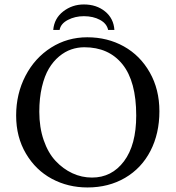

<svg xmlns="http://www.w3.org/2000/svg" viewBox="-20 -824 781 854"><path d="M216.8 -690.9Q221.2 -742.2 261.2 -773.2Q301.3 -804.2 353 -804.2Q409.2 -804.2 447.3 -773.2Q485.4 -742.2 488.8 -690.9H460.9Q455.1 -719.2 424.8 -735.6Q394.5 -752 353 -752Q314 -752 282 -735.4Q250 -718.8 245.1 -690.9ZM355 -613.8Q325.2 -613.8 297.1 -604.2Q269 -594.7 242.9 -573Q216.8 -551.3 197.5 -519Q178.2 -486.8 166.5 -437.5Q154.8 -388.2 154.8 -327.1Q154.8 -257.3 174.3 -200.7Q193.8 -144 227.1 -108.4Q260.3 -72.8 301.8 -53.5Q343.3 -34.2 389.2 -34.2Q477.1 -34.2 531.5 -106.7Q585.9 -179.2 585.9 -310.1Q585.9 -461.9 524.9 -537.8Q463.9 -613.8 355 -613.8ZM689 -329.1Q689 -230 649.2 -152.8Q609.4 -75.7 536.4 -33Q463.4 9.8 369.1 9.8Q282.7 9.8 210.9 -28.6Q139.2 -66.9 95.5 -140.6Q51.8 -214.4 51.8 -310.1Q51.8 -406.7 93.3 -486.6Q134.8 -566.4 207.3 -612.3Q279.8 -658.2 368.2 -658.2Q458 -658.2 530.8 -617.7Q603.5 -577.1 646.2 -501.7Q689 -426.3 689 -329.1Z"/></svg>

Font: Linux Biolinum G
Style: Regular
Weight: 400
Designer: Philipp H. Poll
Foundry: Philipp H. Poll
Version: Version 1.1.0 ; ttfautohint (v1.6)